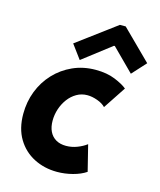

<svg xmlns="http://www.w3.org/2000/svg" viewBox="-117 -864 793 953"><g transform="rotate(15 280.0 -387.0)"><path d="M266.6 5.9Q201.2 5.9 147.5 -21.7Q93.8 -49.3 62.3 -101.8Q30.8 -154.3 30.8 -229.5Q30.8 -291.5 52 -346.2Q73.2 -400.9 112.5 -442.9Q151.9 -484.9 205.3 -509Q258.8 -533.2 322.8 -533.2Q380.4 -533.2 422.6 -515.9Q464.8 -498.5 485.8 -481L409.2 -365.2Q394.5 -380.9 367.2 -390.9Q339.8 -400.9 314.9 -400.9Q285.2 -400.9 260.3 -386.5Q235.4 -372.1 217.5 -348.1Q199.7 -324.2 189.9 -294.7Q180.2 -265.1 180.2 -234.4Q180.2 -202.1 191.4 -179Q202.6 -155.8 224.1 -143.1Q245.6 -130.4 276.4 -130.4Q305.2 -130.4 332.8 -140.9Q360.4 -151.4 380.9 -167L414.1 -33.7Q386.7 -15.1 346.7 -4.6Q306.6 5.9 266.6 5.9ZM232.4 -559.6 179.7 -630.9 379.9 -779.8H409.7L560.1 -630.9L495.1 -559.6L382.8 -671.9H378.4Z"/></g></svg>

Font: Reddit Sans ExtraBold
Style: Italic
Weight: 800
Italic angle: -11.25°
Designer: Stephen Hutchings
Version: Version 1.013